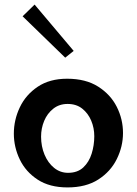

<svg xmlns="http://www.w3.org/2000/svg" viewBox="-20 -807 598 839"><path d="M275.2 12Q196.9 12 144.7 -22Q92.5 -56 66.5 -110Q40.5 -164 40.5 -223Q40.5 -283 66.6 -338Q92.7 -393 144.9 -428Q197.1 -463 273.3 -463Q354.7 -463 408.9 -428.5Q463.2 -394 490.4 -340Q517.5 -286 517.5 -226Q517.5 -167 490.4 -112Q463.2 -57 409.4 -22.5Q355.6 12 275.2 12ZM277.5 -51.8Q318.5 -51.8 343.8 -75.2Q369 -98.8 380.5 -135.5Q392 -172.2 392 -211.8Q392 -247.9 378.5 -279.9Q365 -312 339.2 -332.4Q313.5 -352.8 275.4 -352.8Q239 -352.8 212.8 -332Q186.5 -311.2 173 -278.7Q159.5 -246.2 159.5 -210Q159.5 -167.5 174.6 -131.2Q189.8 -95 216.5 -73.4Q243.2 -51.8 277.5 -51.8ZM265 -555 78.8 -735.8 131.2 -787 302 -584.5Z"/></svg>

Font: Marhey Light
Style: Regular
Weight: 300
Designer: Nur Syamsi & Bustanul Arifin
Foundry: Namelatype
Version: Version 1.000